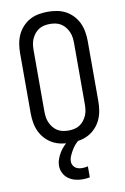

<svg xmlns="http://www.w3.org/2000/svg" viewBox="-103 -802 706 1084"><g transform="rotate(-10 250.0 -260.0)"><path d="M250 8Q223 8 196.5 3Q170 -2 147 -14.5Q124 -27 105.5 -47Q87 -67 76 -91Q65 -115 60.5 -141.5Q56 -168 56 -195V-540Q56 -567 60.5 -593.5Q65 -620 76 -644Q87 -668 105.5 -688Q124 -708 147 -720.5Q170 -733 196.5 -738Q223 -743 250 -743Q277 -743 303.5 -738Q330 -733 353 -720.5Q376 -708 394.5 -688Q413 -668 424 -644Q435 -620 439.5 -593.5Q444 -567 444 -540V-195Q444 -168 439.5 -141.5Q435 -115 424 -91Q413 -67 394.5 -47Q376 -27 353 -14.5Q330 -2 303.5 3Q277 8 250 8ZM250 -62Q267 -62 283.5 -65.5Q300 -69 314 -78Q328 -87 338.5 -100.5Q349 -114 355.5 -129.5Q362 -145 364 -161.5Q366 -178 366 -195V-540Q366 -557 364 -573.5Q362 -590 355.5 -605.5Q349 -621 338.5 -634.5Q328 -648 314 -657Q300 -666 283.5 -669.5Q267 -673 250 -673Q233 -673 216.5 -669.5Q200 -666 186 -657Q172 -648 161.5 -634.5Q151 -621 144.5 -605.5Q138 -590 136 -573.5Q134 -557 134 -540V-195Q134 -178 136 -161.5Q138 -145 144.5 -129.5Q151 -114 161.5 -100.5Q172 -87 186 -78Q200 -69 216.5 -65.5Q233 -62 250 -62ZM280 223Q259 223 238 217.5Q217 212 199.5 199.5Q182 187 172 167Q162 147 162 126Q162 106 169 86.5Q176 67 186.5 50Q197 33 211 18.5Q225 4 242 -8H299V0Q285 10 274 23Q263 36 254.5 50.5Q246 65 239 81Q232 97 232 114Q232 124 237 133.5Q242 143 250 149Q258 155 268.5 157.5Q279 160 289 160Q297 160 305.5 159Q314 158 322 156V219Q311 221 301 222Q291 223 280 223Z"/></g></svg>

Font: HulyMono
Style: Regular
Weight: 400
Monospace: yes
Designer: Belleve Invis
Foundry: Belleve Invis
Version: Version 33.2.5; ttfautohint (v1.8.4)